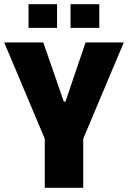

<svg xmlns="http://www.w3.org/2000/svg" viewBox="-21 -889 606 909"><path d="M191 0V-232L-1 -688H184L281 -408H289L384 -688H565L373 -232V0ZM114 -757V-869H249V-757ZM313 -757V-869H449V-757Z"/></svg>

Font: Saira SemiCondensed ExtraBold
Style: Regular
Weight: 800
Width: 4
Designer: Hector Gatti with collaboration of the Omnibus-Type team
Foundry: Omnibus-Type
Version: Version 1.101